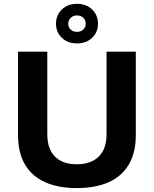

<svg xmlns="http://www.w3.org/2000/svg" viewBox="-20 -951 788 983"><path d="M373.2 12Q279.3 12 211.8 -17.8Q144.3 -47.5 108.3 -108.1Q72.4 -168.7 72.4 -259V-686.4H222.2V-262.8Q222.2 -189 261.2 -149.5Q300.2 -110 373 -110Q445.7 -110 485.6 -149.5Q525.5 -189 525.5 -262.8V-686.4H675.3V-259Q675.3 -168.7 639.1 -108.1Q602.9 -47.5 535.4 -17.8Q467.9 12 373.2 12ZM374.2 -728.6Q327.3 -728.6 297 -757.1Q266.8 -785.7 266.8 -829.5Q266.8 -874.2 297 -902.8Q327.3 -931.5 374.2 -931.5Q421 -931.5 451.3 -902.8Q481.6 -874.2 481.6 -829.5Q481.6 -785.7 451.3 -757.1Q421 -728.6 374.2 -728.6ZM374.2 -787.8Q393.5 -787.8 406.2 -799.6Q418.9 -811.4 418.9 -829.7Q418.9 -848.1 406.2 -860Q393.5 -872 374.2 -872Q354.8 -872 342.2 -859.9Q329.5 -847.9 329.5 -829.3Q329.5 -811 342.2 -799.4Q354.8 -787.8 374.2 -787.8Z"/></svg>

Font: Archivo Variable SemiBold
Style: Regular
Weight: 600
Designer: Hector Gatti
Foundry: Omnibus-Type
Version: Version 2.001